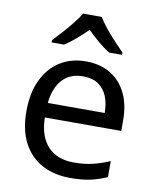

<svg xmlns="http://www.w3.org/2000/svg" viewBox="-86 -832 737 908"><g transform="rotate(10 282.0 -378.0)"><path d="M292 -546Q361 -546 410.5 -516Q460 -486 486.5 -431.5Q513 -377 513 -304V-251H146Q148 -160 192.5 -112.5Q237 -65 317 -65Q368 -65 407.5 -74.5Q447 -84 489 -102V-25Q448 -7 408 1.5Q368 10 313 10Q237 10 178.5 -21Q120 -52 87.5 -113.5Q55 -175 55 -264Q55 -352 84.5 -415Q114 -478 167.5 -512Q221 -546 292 -546ZM291 -474Q228 -474 191.5 -433.5Q155 -393 148 -321H421Q421 -367 407 -401Q393 -435 364.5 -454.5Q336 -474 291 -474ZM329 -766Q341 -744 363.5 -716.5Q386 -689 410.5 -662.5Q435 -636 454 -617V-606H392Q366 -622 338 -645.5Q310 -669 283 -696Q256 -669 229 -646Q202 -623 176 -606H116V-617Q135 -637 158.5 -663Q182 -689 204 -716.5Q226 -744 239 -766Z"/></g></svg>

Font: Noto Sans Kannada
Style: Regular
Weight: 400
Designer: Jelle Bosma - Monotype Design Team
Foundry: Monotype Imaging Inc.
Version: Version 2.003